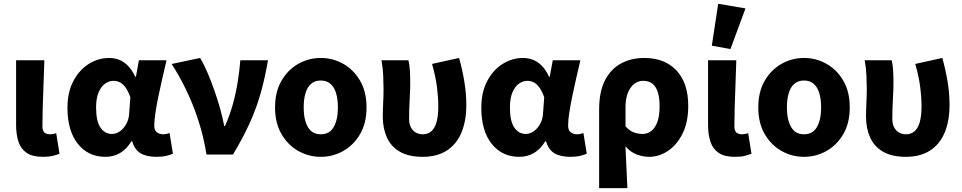

<svg xmlns="http://www.w3.org/2000/svg" viewBox="-20 -813 5058 1010"><path d="M206 12Q151.1 12 120.6 -8.6Q90 -29.2 77.4 -66.9Q64.7 -104.7 64.7 -155.2V-496.1H213.3Q211.7 -438.1 209.1 -373.4Q206.6 -308.7 204.8 -249.7Q203.1 -190.7 203.1 -149.2Q203.1 -125.5 213.6 -116Q224 -106.6 244.3 -106.6Q250.5 -106.6 259.3 -108.1Q268.2 -109.6 275.6 -112.6L293.1 -4.2Q277.1 2.1 257.3 7Q237.6 12 206 12Z M534.3 12Q443.9 12 389.4 -56.6Q334.9 -125.1 334.9 -245.6Q334.9 -328.1 365.9 -386.7Q397 -445.3 447 -476.7Q496.9 -508.1 554.4 -508.1Q582.3 -508.1 607.4 -498.2Q632.5 -488.2 653.8 -466.3Q675.2 -444.4 691.3 -409.2H695L710.7 -496.1H856.1Q846.1 -453.2 834.9 -405Q823.6 -356.8 813.9 -309.3Q804.2 -261.9 797.8 -221.2Q791.5 -180.5 791.5 -152.4Q791.5 -127.6 805.2 -117.1Q818.9 -106.6 839.5 -106.6Q846.9 -106.6 855.1 -108.3Q863.4 -110 872 -113L889.7 -4.6Q876.2 1.7 854.4 6.9Q832.7 12 802.9 12Q751.2 12 719.8 -6.6Q688.3 -25.2 675.2 -70.3H671.6Q622.1 12 534.3 12ZM569.3 -108.3Q591.1 -108.3 611.1 -122.7Q631.2 -137 644.5 -161.4Q657.9 -185.8 659.4 -215.2L665.8 -301.3Q655.6 -330.4 642.4 -349.8Q629.3 -369.1 613.2 -378.5Q597.2 -387.8 577.1 -387.8Q554.4 -387.8 533.4 -373.4Q512.5 -359 499 -328Q485.5 -296.9 485.5 -247.2Q485.5 -175.5 508.5 -141.9Q531.4 -108.3 569.3 -108.3Z M1066.2 0Q1051.8 -91.9 1023.8 -178.4Q995.8 -264.8 959.2 -340.3Q922.5 -415.8 882.8 -476.4L1032.8 -508.1Q1052.7 -475 1072 -429.8Q1091.2 -384.6 1108.5 -335.1Q1125.9 -285.5 1139.1 -237.5Q1152.3 -189.5 1159.6 -149.8H1163.6Q1188.5 -206.1 1204.6 -264Q1220.7 -321.9 1230.2 -380.4Q1239.7 -439 1244.2 -496.1H1389.9Q1374.8 -408.4 1353.2 -329.8Q1331.6 -251.2 1296.1 -171.4Q1260.6 -91.7 1205.7 0Z M1667.5 12Q1604.4 12 1549.6 -18.6Q1494.9 -49.3 1460.9 -107.4Q1426.9 -165.4 1426.9 -247.9Q1426.9 -330.5 1460.9 -388.6Q1494.9 -446.7 1549.6 -477.4Q1604.4 -508.1 1667.5 -508.1Q1730.6 -508.1 1785.3 -477.4Q1840.1 -446.7 1874.1 -388.6Q1908.1 -330.5 1908.1 -247.9Q1908.1 -165.4 1874.1 -107.4Q1840.1 -49.3 1785.3 -18.6Q1730.6 12 1667.5 12ZM1667.5 -106.6Q1713.7 -106.6 1735.6 -145Q1757.4 -183.3 1757.4 -247.9Q1757.4 -291 1747.9 -323Q1738.3 -354.9 1718.3 -372.2Q1698.2 -389.5 1667.5 -389.5Q1636.7 -389.5 1616.7 -372.2Q1596.6 -354.9 1587.1 -323Q1577.5 -291 1577.5 -247.9Q1577.5 -183.3 1599.5 -145Q1621.4 -106.6 1667.5 -106.6Z M2203.8 12Q2129.9 12 2083.4 -14.9Q2036.8 -41.8 2015.2 -89.8Q1993.6 -137.9 1993.6 -199.6Q1993.6 -235.4 1995.6 -271.6Q1997.6 -307.7 1997.6 -343.5Q1997.6 -373.3 1995.9 -414.3Q1994.2 -455.2 1986.7 -496.1H2128.7Q2134.6 -471.1 2136.3 -439.9Q2138 -408.6 2138 -373.6Q2138 -342.8 2135 -289.8Q2132 -236.8 2132 -187.4Q2132 -160.9 2141.7 -142.8Q2151.3 -124.7 2167.5 -115.7Q2183.8 -106.6 2204.1 -106.6Q2230.5 -106.6 2248.6 -122.2Q2266.7 -137.8 2276.2 -170.1Q2285.6 -202.3 2285.6 -253.1Q2285.6 -301.1 2278.6 -355.5Q2271.6 -409.9 2252.8 -476.7L2394.9 -508.1Q2411.8 -448.7 2422.4 -385.5Q2433 -322.4 2433 -260.3Q2433 -176 2407 -114.7Q2381 -53.4 2329.7 -20.7Q2278.5 12 2203.8 12Z M2711.3 12Q2620.9 12 2566.4 -56.6Q2511.9 -125.1 2511.9 -245.6Q2511.9 -328.1 2542.9 -386.7Q2574 -445.3 2624 -476.7Q2673.9 -508.1 2731.4 -508.1Q2759.3 -508.1 2784.4 -498.2Q2809.5 -488.2 2830.8 -466.3Q2852.2 -444.4 2868.3 -409.2H2872L2887.7 -496.1H3033.1Q3023.1 -453.2 3011.9 -405Q3000.6 -356.8 2990.9 -309.3Q2981.2 -261.9 2974.8 -221.2Q2968.5 -180.5 2968.5 -152.4Q2968.5 -127.6 2982.2 -117.1Q2995.9 -106.6 3016.5 -106.6Q3023.9 -106.6 3032.1 -108.3Q3040.4 -110 3049 -113L3066.7 -4.6Q3053.2 1.7 3031.4 6.9Q3009.7 12 2979.9 12Q2928.2 12 2896.8 -6.6Q2865.3 -25.2 2852.2 -70.3H2848.6Q2799.1 12 2711.3 12ZM2746.3 -108.3Q2768.1 -108.3 2788.1 -122.7Q2808.2 -137 2821.5 -161.4Q2834.9 -185.8 2836.4 -215.2L2842.8 -301.3Q2832.6 -330.4 2819.4 -349.8Q2806.3 -369.1 2790.2 -378.5Q2774.2 -387.8 2754.1 -387.8Q2731.4 -387.8 2710.4 -373.4Q2689.5 -359 2676 -328Q2662.5 -296.9 2662.5 -247.2Q2662.5 -175.5 2685.5 -141.9Q2708.4 -108.3 2746.3 -108.3Z M3131.7 176.7V-237.2Q3131.7 -331.5 3162.9 -391.3Q3194.1 -451 3247.7 -479.6Q3301.2 -508.1 3368.9 -508.1Q3477.2 -508.1 3538.8 -442Q3600.4 -376 3600.4 -255.9Q3600.4 -170.8 3570.8 -110.8Q3541.1 -50.8 3494.1 -19.4Q3447 12 3394.6 12Q3363.6 12 3330.1 -0.1Q3296.7 -12.3 3270.1 -43.3Q3271.9 -5.2 3273.7 31.6Q3275.4 68.4 3277 104.3Q3278.7 140.2 3280.3 176.7ZM3360.3 -108.3Q3384.7 -108.3 3405.2 -123.4Q3425.7 -138.4 3437.8 -170.7Q3449.8 -202.9 3449.8 -254.2Q3449.8 -298.8 3440.3 -328.4Q3430.8 -358 3411.8 -372.9Q3392.8 -387.8 3363.6 -387.8Q3336.4 -387.8 3315.4 -371Q3294.4 -354.2 3282.4 -323.5Q3270.5 -292.8 3270.5 -250.6V-148.1Q3293 -123.8 3315.4 -116Q3337.8 -108.3 3360.3 -108.3Z M3846 12Q3791.1 12 3760.6 -8.6Q3730 -29.2 3717.4 -66.9Q3704.7 -104.7 3704.7 -155.2V-496.1H3853.3Q3851.7 -438.1 3849.1 -373.4Q3846.6 -308.7 3844.8 -249.7Q3843.1 -190.7 3843.1 -149.2Q3843.1 -125.5 3853.6 -116Q3864 -106.6 3884.3 -106.6Q3890.5 -106.6 3899.3 -108.1Q3908.2 -109.6 3915.6 -112.6L3933.1 -4.2Q3917.1 2.1 3897.3 7Q3877.6 12 3846 12ZM3822.6 -555.1 3724.5 -572.6 3758 -793.2 3901.5 -768.7Z M4209.5 12Q4146.4 12 4091.6 -18.6Q4036.9 -49.3 4002.9 -107.4Q3968.9 -165.4 3968.9 -247.9Q3968.9 -330.5 4002.9 -388.6Q4036.9 -446.7 4091.6 -477.4Q4146.4 -508.1 4209.5 -508.1Q4272.6 -508.1 4327.3 -477.4Q4382.1 -446.7 4416.1 -388.6Q4450.1 -330.5 4450.1 -247.9Q4450.1 -165.4 4416.1 -107.4Q4382.1 -49.3 4327.3 -18.6Q4272.6 12 4209.5 12ZM4209.5 -106.6Q4255.7 -106.6 4277.6 -145Q4299.4 -183.3 4299.4 -247.9Q4299.4 -291 4289.9 -323Q4280.3 -354.9 4260.3 -372.2Q4240.2 -389.5 4209.5 -389.5Q4178.7 -389.5 4158.7 -372.2Q4138.6 -354.9 4129.1 -323Q4119.5 -291 4119.5 -247.9Q4119.5 -183.3 4141.5 -145Q4163.4 -106.6 4209.5 -106.6Z M4745.8 12Q4671.9 12 4625.4 -14.9Q4578.8 -41.8 4557.2 -89.8Q4535.6 -137.9 4535.6 -199.6Q4535.6 -235.4 4537.6 -271.6Q4539.6 -307.7 4539.6 -343.5Q4539.6 -373.3 4537.9 -414.3Q4536.2 -455.2 4528.7 -496.1H4670.7Q4676.6 -471.1 4678.3 -439.9Q4680 -408.6 4680 -373.6Q4680 -342.8 4677 -289.8Q4674 -236.8 4674 -187.4Q4674 -160.9 4683.7 -142.8Q4693.3 -124.7 4709.5 -115.7Q4725.8 -106.6 4746.1 -106.6Q4772.5 -106.6 4790.6 -122.2Q4808.7 -137.8 4818.2 -170.1Q4827.6 -202.3 4827.6 -253.1Q4827.6 -301.1 4820.6 -355.5Q4813.6 -409.9 4794.8 -476.7L4936.9 -508.1Q4953.8 -448.7 4964.4 -385.5Q4975 -322.4 4975 -260.3Q4975 -176 4949 -114.7Q4923 -53.4 4871.7 -20.7Q4820.5 12 4745.8 12Z"/></svg>

Font: Source Sans Variable
Style: Regular
Weight: 200
Designer: Paul D. Hunt
Foundry: Adobe Systems Incorporated
Version: Version 3.006;hotconv 1.0.111;makeotfexe 2.5.65597